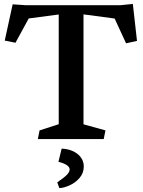

<svg xmlns="http://www.w3.org/2000/svg" viewBox="-20 -702 721 969"><path d="M276.4 -75.2V-628.9L125 -608.9L58.1 -486.3L3.9 -497.1L43.9 -680.2L108.4 -675.8H588.4L650.4 -682.1L671.4 -495.6L616.2 -483.4L558.6 -608.4L401.4 -629.4V-74.7L512.2 -43.9L503.4 0H170.9L179.7 -43.9ZM375.5 78.6Q402.8 103.5 402.8 138.2Q402.8 171.9 381.1 196.5Q359.4 221.2 329.8 234.1Q300.3 247.1 279.3 247.1L269 218.3Q305.2 193.4 318.4 179.4Q331.5 165.5 331.5 152.3Q330.6 128.9 274.9 114.7L291 48.3Q314.9 48.8 336.9 56.4Q358.9 64 375.5 78.6Z"/></svg>

Font: Vesper Libre Medium
Style: Regular
Weight: 500
Designer: Robert Keller & Kimya Gandhi
Foundry: Mota Italic
Version: Version 1.058